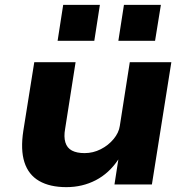

<svg xmlns="http://www.w3.org/2000/svg" viewBox="-20 -759 769 790"><path d="M253 11Q185 11 141 -14.5Q97 -40 80.5 -91.5Q64 -143 76 -221L121 -503H291L248 -229Q242 -196 249 -173Q256 -150 276 -139.5Q296 -129 328 -129Q363 -129 394.5 -145Q426 -161 447.5 -187Q469 -213 473 -241L514 -503H685L605 0H451L467 -103Q429 -46 374 -17.5Q319 11 253 11ZM467 -591 490 -739H642L618 -591ZM217 -591 240 -739H391L368 -591Z"/></svg>

Font: Nunito Sans 7pt SemiExpanded ExtraBold
Style: Italic
Weight: 800
Width: 6
Italic angle: -9°
Designer: Vernon Adams
Foundry: Vernon Adams
Version: Version 3.101;gftools[0.9.27]